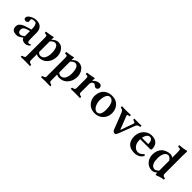

<svg xmlns="http://www.w3.org/2000/svg" viewBox="220 -1984 3504 3504"><g transform="rotate(45 1972.0 -232.0)"><path d="M280.8 -47.9Q213.9 9.8 155.8 9.8Q51.3 9.8 38.1 -66.4Q35.6 -80.1 36.1 -95.2Q36.1 -165 119.1 -203.6Q152.8 -219.2 210 -235.8L282.2 -256.8Q282.2 -382.8 239.3 -401.4Q227.5 -405.8 211.9 -405.8Q157.2 -405.8 143.6 -381.3Q141.1 -376 141.1 -371.1Q141.1 -359.9 144.5 -343.8Q147 -332.5 147 -328.1Q147 -312 123 -297.9Q108.9 -290 95.2 -290Q48.8 -291.5 47.9 -332Q47.9 -378.4 118.2 -415Q173.3 -443.4 226.1 -443.8Q377.4 -443.8 389.2 -296.9Q390.1 -283.7 390.1 -271V-126Q390.1 -64 405.8 -49.8Q415.5 -42 430.2 -42Q445.8 -42 457 -55.2Q460 -57.1 460.9 -58.1Q466.8 -58.1 472.7 -43.9Q474.1 -40 474.1 -38.1Q474.1 -31.2 450.7 -14.2Q417 9.3 380.9 9.8Q306.6 9.8 286.6 -38.1Q284.7 -43.5 283.2 -47.9ZM282.2 -85V-219.2L225.1 -202.1Q154.3 -181.2 143.6 -136.2Q141.1 -124.5 141.1 -109.9Q143.1 -45.9 204.1 -44.9Q232.9 -45.9 282.2 -85Z M670.4 -340.8V-64.9Q701.2 -32.7 731.4 -32.2Q812 -32.2 838.9 -130.9Q848.6 -167.5 848.6 -210Q845.7 -388.7 759.8 -392.1Q720.7 -392.1 676.8 -347.2Q672.9 -343.3 670.4 -340.8ZM670.4 -380.9Q726.6 -441.9 791.5 -443.8Q883.3 -443.8 932.1 -359.9Q963.4 -305.2 963.4 -236.8Q962.4 -123.5 886.7 -46.9Q828.6 9.8 737.8 9.8Q703.6 9.3 670.4 -6.8V153.8Q670.4 182.1 701.2 192.9Q709 195.3 718.8 198.2L726.6 200.2Q733.9 203.6 734.4 208V231.9L733.4 233.9Q732.4 233.9 613.8 231.9L497.6 233.9L495.6 231.9V208Q497.6 201.7 503.4 200.2L512.7 198.2Q552.7 189.5 558.6 168.9Q560.5 161.6 560.5 153.8V-320.8Q560.5 -373.5 543.9 -377.9Q541 -378.4 538.6 -378.9L497.6 -382.8L495.6 -417Q617.7 -432.6 663.6 -446.8Q668.9 -445.8 670.4 -443.8L668.5 -380.9Z M1193.4 -340.8V-64.9Q1224.1 -32.7 1254.4 -32.2Q1335 -32.2 1361.8 -130.9Q1371.6 -167.5 1371.6 -210Q1368.7 -388.7 1282.7 -392.1Q1243.7 -392.1 1199.7 -347.2Q1195.8 -343.3 1193.4 -340.8ZM1193.4 -380.9Q1249.5 -441.9 1314.5 -443.8Q1406.2 -443.8 1455.1 -359.9Q1486.3 -305.2 1486.3 -236.8Q1485.4 -123.5 1409.7 -46.9Q1351.6 9.8 1260.7 9.8Q1226.6 9.3 1193.4 -6.8V153.8Q1193.4 182.1 1224.1 192.9Q1231.9 195.3 1241.7 198.2L1249.5 200.2Q1256.8 203.6 1257.3 208V231.9L1256.3 233.9Q1255.4 233.9 1136.7 231.9L1020.5 233.9L1018.6 231.9V208Q1020.5 201.7 1026.4 200.2L1035.6 198.2Q1075.7 189.5 1081.5 168.9Q1083.5 161.6 1083.5 153.8V-320.8Q1083.5 -373.5 1066.9 -377.9Q1064 -378.4 1061.5 -378.9L1020.5 -382.8L1018.6 -417Q1140.6 -432.6 1186.5 -446.8Q1191.9 -445.8 1193.4 -443.8L1191.4 -380.9Z M1728.5 -380.9Q1790 -443.4 1856.4 -443.8Q1894 -443.8 1909.7 -409.7Q1914.1 -398.4 1914.6 -388.2Q1914.6 -349.6 1884.3 -335.4Q1874.5 -331.5 1864.3 -331.1Q1840.8 -331.1 1812.5 -357.9Q1798.3 -370.6 1791 -371.1Q1772 -370.6 1754.4 -357.9Q1729 -338.4 1728.5 -288.1V-77.1Q1728.5 -49.8 1757.8 -39.6Q1765.6 -36.6 1776.4 -34.2L1784.7 -32.2Q1792 -28.8 1792.5 -22.9V0L1790.5 2Q1789.6 2 1671.4 0L1555.7 2L1553.7 0V-22.9Q1555.2 -30.3 1560.5 -32.2L1570.3 -34.2Q1613.3 -43 1617.7 -67.9Q1618.2 -72.8 1618.7 -77.1V-320.8Q1618.7 -373.5 1602.1 -377.9Q1599.1 -378.4 1596.7 -378.9L1555.7 -382.8L1553.7 -417Q1675.8 -432.6 1721.7 -446.8Q1727.1 -445.8 1728.5 -443.8L1726.6 -380.9Z M2167.5 -402.8Q2111.3 -402.8 2086.4 -321.3Q2073.7 -278.8 2073.2 -229Q2073.2 -148.4 2111.3 -86.9Q2145 -33.7 2192.4 -33.2Q2255.9 -33.2 2274.4 -114.7Q2281.2 -145 2281.2 -184.1Q2281.2 -347.2 2210.9 -390.6Q2191.4 -402.8 2167.5 -402.8ZM1951.7 -207Q1951.7 -338.4 2038.6 -402.3Q2095.7 -443.4 2177.2 -443.8Q2315.9 -443.8 2374 -335Q2402.3 -280.8 2402.3 -215.8Q2402.3 -124 2341.3 -58.1Q2277.3 9.8 2176.3 9.8Q2055.7 9.8 1991.7 -81.1Q1952.1 -139.2 1951.7 -207Z M2862.3 -352.1 2744.1 -41Q2726.6 4.4 2707 10.3Q2700.7 11.7 2694.3 12.2Q2660.6 12.2 2642.6 -23.4Q2638.7 -31.2 2635.3 -40L2520.5 -334Q2502 -381.8 2475.6 -394.5Q2462.9 -400.4 2448.2 -401.9Q2439.5 -404.3 2438 -409.2V-434.1L2441.4 -436Q2442.4 -436 2542 -434.1L2665 -436L2669.4 -434.1V-410.2Q2668.5 -403.3 2661.1 -401.9L2644 -399.9Q2617.7 -397 2617.7 -382.8Q2618.2 -374 2624 -356.9L2723.1 -105L2813 -357.9Q2821.8 -382.8 2797.4 -393.1Q2788.1 -396.5 2770 -400.9L2766.1 -401.9Q2759.3 -404.8 2758.3 -409.2V-433.1L2762.2 -436Q2763.2 -436 2865.2 -434.1L2942.4 -436L2944.3 -434.1V-411.1Q2942.9 -403.8 2933.1 -401.9Q2885.3 -396 2867.7 -364.3Q2864.7 -357.9 2862.3 -352.1Z M3105 -285.2H3265.1Q3267.1 -288.6 3267.1 -295.9Q3267.1 -377 3219.2 -397.5Q3209 -401.4 3199.2 -401.9Q3158.2 -401.9 3130.4 -359.4Q3111.3 -329.6 3105 -285.2ZM3348.1 -108.9 3373 -87.9Q3323.7 9.8 3197.3 9.8Q3051.3 9.8 3003.4 -101.6Q2985.4 -145 2985.4 -198.2Q2985.4 -322.3 3069.8 -394Q3128.9 -443.8 3200.2 -443.8Q3360.8 -443.8 3379.9 -302.7Q3382.3 -284.7 3382.3 -266.1Q3380.4 -245.6 3343.3 -245.1H3100.1V-219.2Q3100.1 -126 3157.7 -75.7Q3192.9 -46.4 3236.3 -45.9Q3296.9 -46.9 3348.1 -108.9Z M3751 -342.8Q3710.9 -400.9 3671.9 -401.9Q3618.2 -401.9 3589.8 -340.8Q3569.3 -294.4 3568.8 -222.2Q3568.8 -83.5 3636.2 -48.8Q3653.8 -40.5 3672.9 -40Q3705.1 -41.5 3751 -84ZM3860.8 -583V-115.2Q3860.8 -74.2 3899.4 -63.5Q3911.1 -60.5 3924.8 -59.1L3926.8 -27.8Q3845.2 -19 3785.2 12.2H3751L3752.9 -35.2Q3706.1 5.4 3664.1 9.3Q3655.8 9.8 3647.9 9.8Q3558.6 9.8 3501.5 -62.5Q3454.6 -123 3454.1 -205.1Q3455.1 -316.4 3522 -383.8Q3591.8 -441.9 3686 -443.8Q3714.8 -443.8 3743.2 -425.3Q3748 -421.9 3751 -418.9V-563Q3751 -627.9 3731.9 -634.8Q3727.1 -636.2 3721.2 -636.2L3689 -638.2Q3684.1 -639.6 3683.1 -643.1L3680.2 -671.9Q3783.2 -679.7 3839.4 -695.3Q3844.7 -696.8 3848.1 -698.2Q3862.8 -696.8 3863.8 -688Q3863.8 -686 3860.8 -583Z"/></g></svg>

Font: Linux Libertine O
Style: Semibold
Weight: 700
Designer: Philipp H. Poll
Foundry: Philipp H. Poll
Version: Version 5.0.0